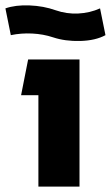

<svg xmlns="http://www.w3.org/2000/svg" viewBox="-40 -690 410 710"><path d="M254 0H102V-338H38L64 -470H254ZM166 -652Q206 -638 249 -640Q292 -642 330 -659L350 -560Q313 -540 257 -538.5Q201 -537 156 -552Q120 -564 79 -566Q38 -568 0 -560L-20 -659Q17 -672 69 -670Q121 -668 166 -652Z"/></svg>

Font: Kreadon
Style: Regular
Weight: 400
Designer: kohakuno
Foundry: StudioGnu
Version: Version 1.000;Glyphs 3.1.2 (3151)